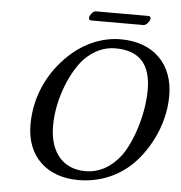

<svg xmlns="http://www.w3.org/2000/svg" viewBox="-55 -829 838 891"><g transform="rotate(5 364.5 -383.5)"><path d="M579 -78C651 -142 729 -269 729 -416C729 -564 635 -658 483 -658C402 -658 325 -627 262 -574C173 -499 99 -379 99 -227C99 -79 196 10 342 10C434 10 515 -22 579 -78ZM461 -614C570 -614 627 -557 627 -435C627 -318 582 -187 535 -123C491 -65 435 -34 371 -34C273 -34 204 -101 204 -231C204 -365 266 -496 319 -550C363 -595 413 -614 461 -614ZM581 -733C594 -733 608 -751 611 -763C612 -769 610 -777 600 -777H355C344 -777 329 -760 327 -748C325 -741 328 -733 337 -733Z"/></g></svg>

Font: Libertinus Sans
Style: Italic
Weight: 400
Italic angle: -12°
Designer: Philipp H. Poll, Khaled Hosny
Foundry: Caleb Maclennan
Version: Version 7.050;RELEASE